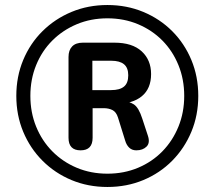

<svg xmlns="http://www.w3.org/2000/svg" viewBox="-20 -735 855 765"><path d="M408 10Q331 10 265 -17.5Q199 -45 149.5 -94.5Q100 -144 72.5 -210Q45 -276 45 -353Q45 -430 72.5 -496Q100 -562 149.5 -611Q199 -660 265 -687.5Q331 -715 408 -715Q485 -715 551 -687.5Q617 -660 666 -611Q715 -562 742.5 -496Q770 -430 770 -353Q770 -276 742.5 -210Q715 -144 666 -94.5Q617 -45 551 -17.5Q485 10 408 10ZM408 -43Q474 -43 530 -66.5Q586 -90 627 -132Q668 -174 691 -230.5Q714 -287 714 -353Q714 -419 691 -475.5Q668 -532 627 -573.5Q586 -615 530 -638.5Q474 -662 408 -662Q342 -662 286 -638.5Q230 -615 188.5 -573.5Q147 -532 124 -475.5Q101 -419 101 -353Q101 -287 124 -230.5Q147 -174 188.5 -132Q230 -90 286 -66.5Q342 -43 408 -43ZM301 -136Q253 -136 253 -186V-508Q253 -535 267.5 -550Q282 -565 310 -565H436Q507 -565 544.5 -530.5Q582 -496 582 -440Q582 -382 545 -351.5Q508 -321 441 -321L463 -332Q494 -332 513.5 -319Q533 -306 547 -262L569 -195Q579 -166 564 -151Q549 -136 523 -136Q506 -136 495 -146.5Q484 -157 479 -174L450 -267Q443 -289 428 -296.5Q413 -304 393 -304H333L349 -315V-186Q349 -136 301 -136ZM348 -376H423Q457 -376 474 -390Q491 -404 491 -435Q491 -465 474 -479Q457 -493 423 -493H348Z"/></svg>

Font: Nunito
Style: Bold
Weight: 700
Designer: Vernon Adams
Foundry: Vernon Adams
Version: Version 3.602